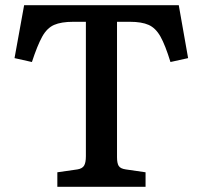

<svg xmlns="http://www.w3.org/2000/svg" viewBox="-20 -720 781 740"><path d="M201 0V-56L278 -67Q297 -70 304 -81.5Q311 -93 311 -118V-636H262Q216 -636 188.5 -624Q161 -612 142.5 -578.5Q124 -545 103 -481L36 -496L73 -700H669L705 -496L637 -481Q617 -546 598.5 -579Q580 -612 553 -624Q526 -636 481 -636H431V-114Q431 -91 437.5 -80.5Q444 -70 465 -67L541 -56V0Z"/></svg>

Font: Literata Medium
Style: Regular
Weight: 500
Designer: Latin by Veronika Burian and Jose Scaglione. Greek by Irene Vlachou. Cyrillic by Vera Evstafieva.
Foundry: TypeTogether
Version: Version 3.103; ttfautohint (v1.8.4.7-5d5b);gftools[0.9.29]